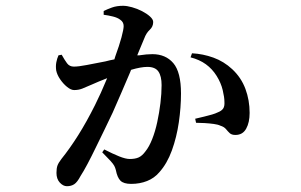

<svg xmlns="http://www.w3.org/2000/svg" viewBox="-20 -595 1040 663"><path d="M340 -79Q369 -64 391.5 -55Q414 -46 428 -46Q447 -46 459 -51.5Q471 -57 482 -72Q495 -88 505.5 -114.5Q516 -141 523 -173.5Q530 -206 534 -239Q538 -272 538 -301Q538 -332 527 -348Q516 -364 489 -364Q467 -364 433 -354Q431 -351 430 -347Q414 -310 398.5 -273.5Q383 -237 369 -206Q356 -178 340.5 -146.5Q325 -115 310.5 -85Q296 -55 282.5 -29.5Q269 -4 258 13Q247 34 236.5 41Q226 48 211 48Q198 48 186.5 35.5Q175 23 175 2Q175 -14 178.5 -23.5Q182 -33 192 -46Q221 -82 250 -128Q279 -174 308 -232Q329 -274 347 -318Q348 -321 350 -325Q319 -313 297 -303Q277 -294 264 -289Q251 -284 236 -284Q225 -284 211.5 -295Q198 -306 187.5 -321.5Q177 -337 174 -352Q172 -367 174.5 -380Q177 -393 182 -404L193 -406Q203 -388 211.5 -376.5Q220 -365 235 -365Q251 -365 279.5 -370.5Q308 -376 344 -383Q359 -387 375 -390Q377 -395 378 -400Q392 -438 399.5 -466Q407 -494 407 -505Q407 -512 404 -517.5Q401 -523 395 -527Q386 -534 370 -538Q354 -542 338 -544V-557Q350 -563 366.5 -569Q383 -575 405 -575Q418 -575 436 -570Q454 -565 470.5 -556.5Q487 -548 498 -538Q509 -528 509 -519Q509 -503 497 -492Q485 -481 478 -462Q471 -445 458 -414Q456 -409 454 -404Q457 -404 461 -404Q487 -408 506 -408Q552 -408 578.5 -377Q605 -346 605 -272Q605 -224 597.5 -172.5Q590 -121 573.5 -75.5Q557 -30 530 0Q513 20 488 30Q463 40 433 40Q407 40 396 29Q385 18 380 -8Q378 -16 374.5 -22.5Q371 -29 361.5 -39.5Q352 -50 333 -69ZM638 -397 643 -411Q681 -409 717 -396Q753 -383 782 -356Q813 -327 827.5 -288Q842 -249 842 -205Q842 -172 830 -150.5Q818 -129 793 -129Q780 -129 773.5 -135Q767 -141 760.5 -149Q754 -157 741 -161Q733 -165 718 -167Q703 -169 687 -170Q671 -171 657 -171L654 -185Q671 -189 685.5 -192.5Q700 -196 712 -199.5Q724 -203 732 -207Q745 -212 750.5 -220Q756 -228 755 -243Q755 -259 749 -284Q743 -309 728 -333Q713 -357 691 -373Q669 -389 638 -397Z"/></svg>

Font: Early Summer Mincho SemiBold
Style: Regular
Weight: 600
Designer: GuiWonder
Version: Version 1.002